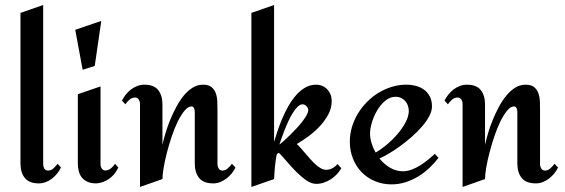

<svg xmlns="http://www.w3.org/2000/svg" viewBox="-20 -720 2235 760"><path d="M221.2 -57.1Q215.3 -44.4 206.3 -33.2Q197.3 -22 186 -13.2Q174.8 -4.4 161.4 0.7Q147.9 5.9 133.8 5.9Q95.7 5.9 78.4 -15.4Q61 -36.6 61 -73.2V-668.9L150.9 -700.2V-70.8Q150.9 -61 155.3 -53Q159.7 -44.9 170.9 -44.9Q182.1 -44.9 192.1 -54Q202.1 -63 208 -71.8Z M380.9 -637.2 355 -459 307.1 -443.8 277.8 -602.1ZM448.2 -57.1Q437 -33.2 422.1 -20.5Q407.2 -7.8 393.6 -2Q377.4 4.9 360.8 5.9Q339.4 5.9 325.2 -1Q311 -7.8 302.7 -19Q294.4 -30.3 291.3 -44.4Q288.1 -58.6 288.1 -73.2V-347.2L377.9 -377.9V-70.8Q377.9 -59.1 383.3 -52.2Q388.7 -45.4 397.2 -45.2Q405.8 -44.9 415.8 -51.3Q425.8 -57.6 435.1 -71.8Z M912.1 -57.1Q906.2 -44.4 897 -33.2Q887.7 -22 876.2 -13.2Q864.7 -4.4 851.6 0.7Q838.4 5.9 824.2 5.9Q785.6 5.9 768.3 -15.4Q751 -36.6 751 -73.2V-272Q751 -275.4 750.7 -280Q750.5 -284.7 749 -288.8Q747.6 -293 745.1 -295.9Q742.7 -298.8 738.3 -298.8Q724.6 -298.8 710.7 -282.2Q696.8 -265.6 683.8 -239.3Q670.9 -212.9 659.9 -180.2Q648.9 -147.5 640.6 -115.5Q632.3 -83.5 627.7 -55.7Q623 -27.8 623 -11.2L534.2 20V-308.1Q534.2 -317.9 529.3 -325.9Q524.4 -334 514.2 -334Q502 -334 491.9 -325Q481.9 -315.9 476.1 -307.1L462.9 -321.8Q468.8 -334 477.8 -345.5Q486.8 -356.9 498.3 -365.7Q509.8 -374.5 523.2 -379.6Q536.6 -384.8 551.3 -384.8Q589.4 -384.8 606.2 -363.5Q623 -342.3 623 -306.2V-147Q627.4 -167 635 -192.6Q642.6 -218.3 653.3 -244.6Q664.1 -271 677.5 -296.1Q690.9 -321.3 707 -341.1Q723.1 -360.8 742.2 -372.8Q761.2 -384.8 783.2 -384.8Q806.2 -384.8 817.9 -374.8Q829.6 -364.7 834.7 -349.4Q839.8 -334 840.3 -315.4Q840.8 -296.9 840.8 -279.8V-70.8Q840.8 -61 845.7 -53Q850.6 -44.9 860.8 -44.9Q872.1 -44.9 882.1 -54Q892.1 -63 897.9 -71.8Z M1331.1 -54.2Q1323.7 -41.5 1313 -30Q1302.2 -18.6 1289.3 -10.3Q1276.4 -2 1261.7 2.9Q1247.1 7.8 1231.9 7.8Q1212.9 7.8 1192.4 -6.3Q1171.9 -20.5 1152.3 -40.3Q1132.8 -60.1 1115.2 -80.8Q1097.7 -101.6 1084 -115.2L1076.2 -110.8Q1073.7 -102.1 1071.8 -88.9Q1069.8 -75.7 1068.4 -61.5Q1066.9 -47.4 1066.2 -33.9Q1065.4 -20.5 1064.9 -11.2L975.1 20V-668.9L1064.9 -700.2V-158.2Q1070.3 -176.3 1078.1 -200Q1085.9 -223.6 1096.4 -248.8Q1106.9 -273.9 1120.6 -298.3Q1134.3 -322.8 1150.9 -342Q1167.5 -361.3 1187.5 -373Q1207.5 -384.8 1231 -384.8Q1245.1 -384.8 1256.6 -379.6Q1268.1 -374.5 1276.1 -365.7Q1284.2 -356.9 1288.6 -345.2Q1293 -333.5 1293 -319.8Q1293 -292 1279.3 -266.6Q1265.6 -241.2 1244.9 -219.2Q1224.1 -197.3 1200 -179.7Q1175.8 -162.1 1154.8 -149.9Q1161.6 -144 1170.4 -134Q1179.2 -124 1188.7 -112.8Q1198.2 -101.6 1208.7 -89.8Q1219.2 -78.1 1229.5 -68.8Q1239.7 -59.6 1250.2 -53.7Q1260.7 -47.9 1270 -47.9Q1284.2 -47.9 1295.9 -54.2Q1307.6 -60.5 1315.9 -70.8ZM1200.2 -284.2Q1200.2 -292.5 1192.9 -299.8Q1185.5 -307.1 1177.7 -307.1Q1168 -307.1 1158 -297.4Q1147.9 -287.6 1138.7 -272.5Q1129.4 -257.3 1120.8 -238.8Q1112.3 -220.2 1105.5 -202.6Q1098.6 -185.1 1093.5 -170.2Q1088.4 -155.3 1085.9 -147.9Q1092.8 -152.8 1103.8 -162.6Q1114.7 -172.4 1127.4 -184.8Q1140.1 -197.3 1153.1 -211.2Q1166 -225.1 1176.5 -238.5Q1187 -252 1193.6 -263.9Q1200.2 -275.9 1200.2 -284.2Z M1715.8 -95.2Q1698.7 -73.2 1678.5 -54.2Q1658.2 -35.2 1634.5 -21Q1610.8 -6.8 1584.5 1.5Q1558.1 9.8 1529.8 9.8Q1493.7 9.8 1463.4 -3.2Q1433.1 -16.1 1411.1 -38.8Q1389.2 -61.5 1377 -92.5Q1364.7 -123.5 1364.7 -159.2Q1364.7 -188.5 1373 -216.8Q1381.3 -245.1 1396.5 -270Q1411.6 -294.9 1432.4 -316.2Q1453.1 -337.4 1478 -352.5Q1502.9 -367.7 1530.8 -376.2Q1558.6 -384.8 1587.9 -384.8Q1608.4 -384.8 1626.7 -379.9Q1645 -375 1659.2 -364.5Q1673.3 -354 1681.6 -337.6Q1689.9 -321.3 1689.9 -298.8Q1689.9 -280.3 1679 -259.8Q1668 -239.3 1650.1 -218.8Q1632.3 -198.2 1609.9 -178.5Q1587.4 -158.7 1564.2 -141.8Q1541 -125 1519.5 -112.3Q1498 -99.6 1481.9 -92.8Q1500 -70.3 1523.9 -56.2Q1547.9 -42 1574.7 -42Q1591.8 -42 1609.4 -48.6Q1627 -55.2 1643.3 -65.4Q1659.7 -75.7 1674.6 -87.9Q1689.5 -100.1 1701.2 -110.8ZM1598.1 -280.8Q1598.1 -292 1594.5 -302.2Q1590.8 -312.5 1584 -320.1Q1577.1 -327.6 1567.6 -332.3Q1558.1 -336.9 1545.9 -336.9Q1523.9 -336.9 1505.4 -321.5Q1486.8 -306.2 1473.4 -283.7Q1460 -261.2 1452.4 -236.1Q1444.8 -210.9 1444.8 -191.9Q1444.8 -173.3 1450.7 -153.8Q1456.5 -134.3 1466.8 -116.2Q1486.3 -127 1509.3 -146Q1532.2 -165 1552 -187.7Q1571.8 -210.4 1585 -234.9Q1598.1 -259.3 1598.1 -280.8Z M2189 -57.1Q2183.1 -44.4 2173.8 -33.2Q2164.6 -22 2153.1 -13.2Q2141.6 -4.4 2128.4 0.7Q2115.2 5.9 2101.1 5.9Q2062.5 5.9 2045.2 -15.4Q2027.8 -36.6 2027.8 -73.2V-272Q2027.8 -275.4 2027.6 -280Q2027.3 -284.7 2025.9 -288.8Q2024.4 -293 2022 -295.9Q2019.5 -298.8 2015.1 -298.8Q2001.5 -298.8 1987.5 -282.2Q1973.6 -265.6 1960.7 -239.3Q1947.8 -212.9 1936.8 -180.2Q1925.8 -147.5 1917.5 -115.5Q1909.2 -83.5 1904.5 -55.7Q1899.9 -27.8 1899.9 -11.2L1811 20V-308.1Q1811 -317.9 1806.2 -325.9Q1801.3 -334 1791 -334Q1778.8 -334 1768.8 -325Q1758.8 -315.9 1752.9 -307.1L1739.7 -321.8Q1745.6 -334 1754.6 -345.5Q1763.7 -356.9 1775.1 -365.7Q1786.6 -374.5 1800 -379.6Q1813.5 -384.8 1828.1 -384.8Q1866.2 -384.8 1883.1 -363.5Q1899.9 -342.3 1899.9 -306.2V-147Q1904.3 -167 1911.9 -192.6Q1919.4 -218.3 1930.2 -244.6Q1940.9 -271 1954.3 -296.1Q1967.8 -321.3 1983.9 -341.1Q2000 -360.8 2019 -372.8Q2038.1 -384.8 2060.1 -384.8Q2083 -384.8 2094.7 -374.8Q2106.4 -364.7 2111.6 -349.4Q2116.7 -334 2117.2 -315.4Q2117.7 -296.9 2117.7 -279.8V-70.8Q2117.7 -61 2122.6 -53Q2127.4 -44.9 2137.7 -44.9Q2148.9 -44.9 2158.9 -54Q2168.9 -63 2174.8 -71.8Z"/></svg>

Font: Redressed
Style: Regular
Weight: 400
Designer: Astigmatic (AOETI)
Foundry: Astigmatic (AOETI)
Version: Version 1.001